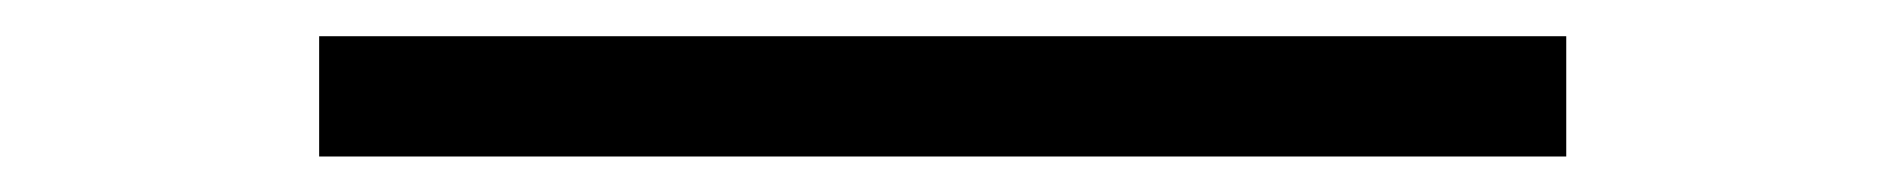

<svg xmlns="http://www.w3.org/2000/svg" viewBox="-20 -518 1040 106"><path d="M156.2 -431.6V-498H844.7V-431.6Z"/></svg>

Font: Gothic A1
Style: Regular
Weight: 400
Designer: HanYang I&C Co.,Ltd.
Foundry: HanYang I&C Co.,Ltd.
Version: Version 2.50